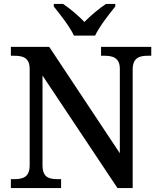

<svg xmlns="http://www.w3.org/2000/svg" viewBox="-20 -951 810 971"><path d="M354 -771H461C482 -816 532 -880 563 -918V-931H516C481 -908 437 -871 407 -840C377 -871 334 -908 299 -931H252V-918C283 -880 333 -816 354 -771ZM35 0H289V-45H271C228 -45 195 -54 195 -115V-569L574 0H651V-599C651 -659 685 -669 727 -669H745V-714H491V-669H509C550 -669 586 -659 586 -603V-176L229 -714H35V-669H53C94 -669 130 -660 130 -603V-115C130 -54 95 -45 51 -45H35Z"/></svg>

Font: Noto Serif Devanagari Medium
Style: Regular
Weight: 500
Designer: Universal Thirst, Indian Type Foundry and the Monotype Design Team
Foundry: Monotype Imaging Inc.
Version: Version 2.004